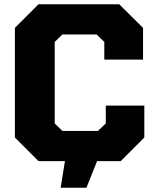

<svg xmlns="http://www.w3.org/2000/svg" viewBox="-20 -757 710 902"><path d="M265 125 285 0H161L50 -111V-626L161 -737H540L652 -626V-477H470V-560L434 -595H273L237 -560V-177L273 -142H440L477 -177V-261H658V-111L547 0H436L386 125Z"/></svg>

Font: Tomorrow
Style: Bold
Weight: 700
Designer: Tony de Marco, Monica Rizzolli
Foundry: Just in Type
Version: Version 2.002